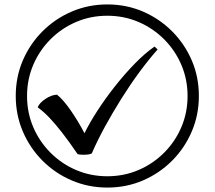

<svg xmlns="http://www.w3.org/2000/svg" viewBox="-20 -782 968 866"><path d="M355 -84Q338 -84 330 -87Q289 -147 258 -186.5Q227 -226 201.5 -252.5Q176 -279 150 -298Q158 -318 185 -336Q212 -354 237 -355Q265 -333 299 -284Q333 -235 361 -181Q384 -228 420 -283.5Q456 -339 499.5 -394Q543 -449 589 -496Q635 -543 677 -572L691 -559Q651 -514 609 -457Q567 -400 527.5 -337Q488 -274 453.5 -211Q419 -148 394 -90Q384 -84 355 -84ZM464 64Q379 64 304 32Q229 0 172 -57Q115 -114 83 -189Q51 -264 51 -349Q51 -435 83 -509.5Q115 -584 172 -641Q229 -698 304 -730Q379 -762 464 -762Q550 -762 624.5 -730Q699 -698 756 -641Q813 -584 845 -509.5Q877 -435 877 -349Q877 -264 845 -189Q813 -114 756 -57Q699 0 624.5 32Q550 64 464 64ZM464 13Q539 13 604.5 -15Q670 -43 720 -93Q770 -143 798 -208.5Q826 -274 826 -349Q826 -424 798 -489.5Q770 -555 720 -605Q670 -655 604.5 -683Q539 -711 464 -711Q389 -711 323.5 -683Q258 -655 208 -605Q158 -555 130 -489.5Q102 -424 102 -349Q102 -274 130 -208.5Q158 -143 208 -93Q258 -43 323.5 -15Q389 13 464 13Z"/></svg>

Font: lgurmukhi85
Style: Book
Weight: 400
Designer: Jelle Bosma - Monotype Design Team
Foundry: Monotype Imaging Inc.
Version: Version 2.003